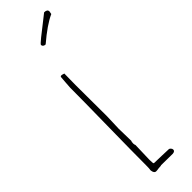

<svg xmlns="http://www.w3.org/2000/svg" viewBox="-315 -928 942 942"><g transform="rotate(-45 156.0 -457.0)"><path d="M160.2 -810.5Q233.9 -873.5 285.2 -896.5L288.1 -911.6Q288.1 -927.2 266.1 -927.2Q262.7 -923.8 229 -897.9Q191.4 -869.1 169.4 -851.1Q142.1 -829.1 142.1 -825.2Q142.1 -818.4 147.2 -814.5Q152.3 -810.5 160.2 -810.5ZM222.2 9.8Q238.3 8.3 238.3 -2.9Q238.3 -8.8 233.4 -14.4Q228.5 -20 223.1 -20H220.2L177.7 -21.5Q140.6 -22.9 126 -22.9Q121.6 -22.9 121.1 -27.8Q120.1 -33.7 120.1 -47.9V-54.2L123 -149.9Q120.1 -155.8 120.1 -164.1Q120.1 -166.5 120.6 -168Q121.1 -169.4 121.1 -171.9L120.1 -170.9L123 -179.2L122.1 -221.7L121.1 -264.2Q121.1 -275.4 122.6 -305.2L124 -348.1Q124 -408.7 123.5 -457Q123 -505.4 123 -565.9Q123 -587.9 123.5 -605.5Q124 -623 124 -645Q124 -644.5 121.6 -645.5Q112.3 -648.9 107.4 -648.9Q100.1 -648.9 100.1 -642.1L97.7 -611.8Q95.2 -580.1 95.2 -576.2Q95.2 -496.1 92.3 -315.9Q89.4 -135.3 89.4 -43Q89.4 -18.1 87.4 -9.8Q89.8 13.2 104 13.2Q111.3 13.2 122.6 11.2Q135.3 9.8 141.1 9.8L139.2 8.8Q188 8.8 222.2 9.8Z"/></g></svg>

Font: Amatica SC
Style: Regular
Weight: 400
Designer: Vernon Adams, Ben Nathan
Foundry: newtypography
Version: Version 2.001